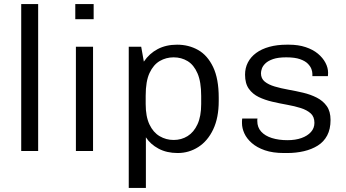

<svg xmlns="http://www.w3.org/2000/svg" viewBox="-20 -740 1694 941"><path d="M84 0V-720H167V0Z M352 0V-511H436V0ZM349 -646V-720H439V-646Z M611 181V-511H672L685 -438Q712 -478 753 -499.5Q794 -521 848 -521Q905 -521 951 -495Q997 -469 1024.5 -411.5Q1052 -354 1052 -261V-245Q1052 -163 1025 -106Q998 -49 952 -19.5Q906 10 851 10Q797 10 757 -11.5Q717 -33 695 -67V181ZM831 -54Q869 -54 899.5 -73Q930 -92 948 -131Q966 -170 966 -230V-270Q966 -339 948 -380.5Q930 -422 899.5 -440.5Q869 -459 831 -459Q794 -459 763 -441Q732 -423 713 -382.5Q694 -342 694 -271V-230Q694 -169 712.5 -130Q731 -91 762.5 -72.5Q794 -54 831 -54Z M1372 10Q1317 10 1278 -3.5Q1239 -17 1214 -39Q1189 -61 1177.5 -86.5Q1166 -112 1166 -136Q1166 -143 1166 -147Q1166 -151 1167 -159H1242Q1241 -156 1241 -153Q1241 -150 1241 -147Q1241 -116 1260 -95Q1279 -74 1312.5 -63.5Q1346 -53 1389 -53Q1428 -53 1457.5 -63.5Q1487 -74 1504 -93Q1521 -112 1521 -138Q1521 -168 1502.5 -184.5Q1484 -201 1454 -210.5Q1424 -220 1387.5 -226.5Q1351 -233 1314.5 -241.5Q1278 -250 1248 -264.5Q1218 -279 1199.5 -305Q1181 -331 1181 -374Q1181 -407 1195 -434Q1209 -461 1235.5 -480.5Q1262 -500 1300 -510.5Q1338 -521 1386 -521H1396Q1442 -521 1478 -509Q1514 -497 1538 -477Q1562 -457 1575 -432.5Q1588 -408 1588 -383Q1588 -379 1587.5 -373.5Q1587 -368 1587 -367H1511V-378Q1511 -388 1506.5 -401Q1502 -414 1489 -427.5Q1476 -441 1450.5 -450Q1425 -459 1383 -459Q1343 -459 1318.5 -450.5Q1294 -442 1281 -429.5Q1268 -417 1263.5 -404Q1259 -391 1259 -381Q1259 -355 1277.5 -340Q1296 -325 1326.5 -316Q1357 -307 1393.5 -300.5Q1430 -294 1466 -285.5Q1502 -277 1532.5 -261.5Q1563 -246 1581.5 -220Q1600 -194 1600 -152Q1600 -107 1583.5 -76Q1567 -45 1537.5 -26.5Q1508 -8 1469.5 1Q1431 10 1387 10Z"/></svg>

Font: Chivo Medium Light
Style: Regular
Weight: 300
Version: Version 2.002